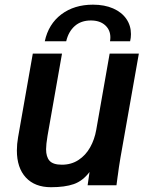

<svg xmlns="http://www.w3.org/2000/svg" viewBox="-20 -774 640 802"><path d="M368.5 -754.5Q416.5 -754.5 452.5 -738.8Q488.5 -723 507.8 -695Q527 -667 527 -631.5Q527 -616 523.5 -601.5H439.5Q441 -610 441 -618Q441 -649 419 -668.8Q397 -688.5 359.5 -688.5Q318.5 -688.5 292.2 -665.2Q266 -642 256.5 -601.5H167Q182.5 -673.5 236.2 -714Q290 -754.5 368.5 -754.5ZM50.5 -145.5Q50.5 -172.5 55.5 -200.5L117 -550H239L178.5 -206.5Q172.5 -170.5 172.5 -150.5Q172.5 -118.5 187.2 -102.2Q202 -86 238.5 -86Q278 -86 308 -105.8Q338 -125.5 356.5 -158.5Q375 -191.5 382 -231.5L438 -550H560L483 -114.5Q476 -73.5 472 -40.5Q472.5 -46 466.5 0H346L354 -55.5Q325.5 -18 288.2 -5Q251 8 193 8Q125.5 8 88 -32.5Q50.5 -73 50.5 -145.5Z"/></svg>

Font: JuliaMono BoldItalic
Style: Regular
Weight: 700
Italic angle: -9°
Monospace: yes
Designer: cormullion
Foundry: corm
Version: Version 0.049; ttfautohint (v1.8.4)